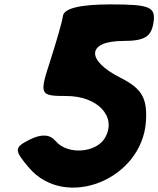

<svg xmlns="http://www.w3.org/2000/svg" viewBox="-20 -903 719 872"><path d="M266 -831C262 -802 235 -711 207 -623C158 -473 161 -467 281 -467C423 -467 511 -374 458 -279C419 -208 287 -198 233 -262C207 -293 169 -296 115 -269C43 -233 44 -221 111 -142C276 53 627 -87 643 -354C649 -458 624 -501 527 -550C368 -630 375 -717 540 -717C636 -717 667 -736 677 -800C688 -872 661 -883 482 -883C344 -883 271 -865 266 -831Z"/></svg>

Font: Hussar Skorodowane
Style: Ky
Weight: 700
Foundry: Cannot Into Space Fonts
Version: Version 0.892